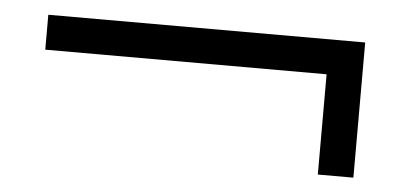

<svg xmlns="http://www.w3.org/2000/svg" viewBox="-31 -468 680 326"><g transform="rotate(5 309.5 -305.0)"><path d="M580.1 -189.5V-419.9H40V-360.4H519.5V-189.5Z"/></g></svg>

Font: FreeUniversal
Style: Regular
Weight: 400
Version: Version 1.001